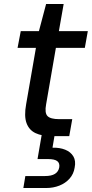

<svg xmlns="http://www.w3.org/2000/svg" viewBox="-20 -682 461 962"><path d="M238 0Q190 0 158 -15Q126 -30 113 -65Q100 -100 111 -160L160 -442H68L84 -526H175L211 -662H299L275 -526H420L405 -442H260L211 -159Q203 -116 218 -100.5Q233 -85 277 -85H342L327 0ZM97 260 107 200H206Q238 200 255.5 189Q273 178 277 156Q280 135 266.5 125Q253 115 221 115H168L189 -7H254L243 58Q279 57 306.5 68Q334 79 347.5 101.5Q361 124 354 158Q349 190 328.5 213Q308 236 277.5 248Q247 260 212 260Z"/></svg>

Font: DM Sans 9pt Medium
Style: Italic
Weight: 500
Italic angle: -10°
Version: Version 4.004;gftools[0.9.30]